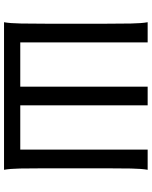

<svg xmlns="http://www.w3.org/2000/svg" viewBox="80 -833 753 953"><g transform="rotate(90 456.5 -356.5)"><path d="M815.4 -202.6Q815.4 -129.9 816.4 -79.6Q817.4 -29.3 822.8 0H90.3Q95.7 -29.3 96.7 -84.7Q97.7 -140.1 97.7 -212.4V-502.9Q97.7 -575.7 96.7 -629.6Q95.7 -683.6 90.3 -712.9H190.4V-80.6H410.2V-712.9H502.9V-80.6H722.7V-712.9H822.8Q817.4 -683.6 816.4 -629.6Q815.4 -575.7 815.4 -502.9Z"/></g></svg>

Font: Andika DR AuSIL
Style: Regular
Weight: 400
Designer: Annie Olsen & Victor Gaultney
Foundry: SIL International
Version: Version 0.003